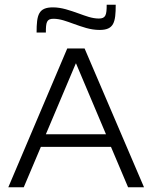

<svg xmlns="http://www.w3.org/2000/svg" viewBox="-20 -788 641 808"><path d="M134 -651H173C173 -694 176 -709 205 -709C234 -709 261 -698 289 -688C326 -675 359 -662 399 -662C459 -662 467 -693 467 -768H429C429 -725 425 -710 396 -710C367 -710 340 -721 312 -731C275 -744 240 -757 203 -757C142 -757 134 -726 134 -651ZM15 0H80L152 -170H447L519 0H586L336 -584H263ZM173 -223 299 -521H300L426 -223Z"/></svg>

Font: Saira UNSAM Light SC
Style: Regular
Weight: 300
Designer: Hector Gatti with collaboration of the Omnibus-Type team
Foundry: Omnibus-Type
Version: Version 1.072;PS 001.072;hotconv 1.0.88;makeotf.lib2.5.64775